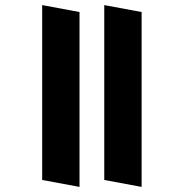

<svg xmlns="http://www.w3.org/2000/svg" viewBox="-20 -629 726 758"><path d="M293.9 -581.5V108.9L146.5 81.5V-608.9ZM539.1 -581.5V108.9L391.6 81.5V-608.9Z"/></svg>

Font: Vesper Libre Heavy
Style: Regular
Weight: 900
Designer: Robert Keller & Kimya Gandhi
Foundry: Mota Italic
Version: Version 1.058